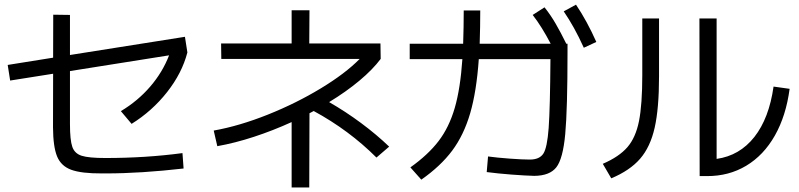

<svg xmlns="http://www.w3.org/2000/svg" viewBox="-20 -787 3497 840"><path d="M211.9 -230.5 212.4 -464.4 24.4 -434.6 13.7 -502.9 212.4 -534.7 212.9 -722.7 286.1 -721.7V-546.4L789.1 -626L799.8 -557.6Q776.4 -467.3 711.2 -384.3Q646 -301.3 555.7 -245.1L508.8 -300.8Q583 -345.2 637.2 -408.2Q691.4 -471.2 719.7 -544.9L286.1 -476.1V-244.1Q286.1 -173.8 296.4 -144.5Q306.6 -115.2 337.4 -105.5Q368.2 -95.7 441.4 -95.7Q617.7 -95.7 778.3 -117.2L783.2 -49.8Q594.7 -28.3 443.4 -28.3H425.8Q336.4 -27.8 291.7 -44.2Q247.1 -60.5 229.7 -102.8Q212.4 -145 211.9 -230.5Z M1553.7 -529.3H948.2L947.3 -596.7H1255.9V-742.2H1334L1333 -596.7H1644.5L1645.5 -529.3Q1610.8 -482.9 1552.7 -434.3Q1494.6 -385.7 1419.9 -340.3Q1492.2 -298.8 1559.3 -249Q1626.5 -199.2 1682.6 -145.5L1627 -97.7Q1507.3 -217.3 1352.5 -301.3L1334 -291.5L1333 33.2H1255.9V-252.9Q1173.3 -215.3 1090.3 -188.2Q1007.3 -161.1 930.7 -147.5L915 -215.8Q1027.3 -235.8 1151.9 -285.6Q1276.4 -335.4 1383.5 -400.4Q1490.7 -465.3 1553.7 -529.3Z M2109.4 -34.2 2115.2 -102.5Q2153.8 -97.2 2210.2 -93Q2266.6 -88.9 2297.9 -88.9Q2339.8 -88.9 2356.9 -114.5Q2374 -140.1 2380.4 -227.1Q2386.7 -314 2388.2 -528.3H2074.7Q2064.9 -387.2 2037.1 -291.7Q2009.3 -196.3 1958.3 -127.9Q1907.2 -59.6 1823.2 -1L1775.4 -54.7Q1853 -109.9 1898.9 -169.9Q1944.8 -230 1969.5 -314.7Q1994.1 -399.4 2002.9 -528.3H1772.5V-595.7H2006.3Q2008.8 -669.9 2008.8 -741.2H2081.1Q2081.1 -670.4 2078.6 -595.7H2389.2Q2350.1 -670.9 2310.5 -721.7L2362.3 -754.9Q2389.2 -721.2 2411.1 -683.3Q2433.1 -645.5 2457.5 -595.7H2462.9V-559.6Q2462.9 -309.1 2452.9 -200.4Q2442.9 -91.8 2413.8 -54.9Q2384.8 -18.1 2317.4 -17.6Q2278.3 -18.6 2218 -23.2Q2157.7 -27.8 2109.4 -34.2ZM2446.3 -737.3 2500 -766.6Q2548.3 -694.8 2588.9 -603.5L2534.2 -578.1Q2512.2 -626.5 2491.2 -664.3Q2470.2 -702.1 2446.3 -737.3Z M3040 -706.1H3115.2V-91.8Q3215.8 -106 3280.3 -187.7Q3344.7 -269.5 3364.3 -408.2L3434.6 -398.4Q3418.9 -280.3 3370.1 -194.1Q3321.3 -107.9 3244.9 -62Q3168.5 -16.1 3072.3 -16.6H3041ZM2790 -458V-706.1H2863.3V-453.1Q2863.3 -313 2844.2 -228.5Q2825.2 -144 2780.5 -92.5Q2735.8 -41 2654.3 -6.8L2617.2 -70.3Q2688.5 -101.1 2724.9 -143.1Q2761.2 -185.1 2775.6 -257.3Q2790 -329.6 2790 -458Z"/></svg>

Font: Pretendard GOV
Style: Regular
Weight: 400
Designer: Base glyphs from Inter by Rasmus Andersson; Hangeul glyphs from Noto Sans CJK(Source Han Sans) by Jang Soo-young and Kan
Foundry: Kil Hyung-jin
Version: Version 1.309